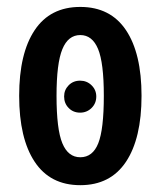

<svg xmlns="http://www.w3.org/2000/svg" viewBox="-20 -525 466 557"><path d="M390.6 -247.1Q390.6 -123.5 345.5 -55.7Q300.3 12.2 212.9 12.2Q125.5 12.2 80.6 -55.7Q35.6 -123.5 35.6 -247.1Q35.6 -370.1 80.6 -437.5Q125.5 -504.9 212.9 -504.9Q300.3 -504.9 345.5 -437.5Q390.6 -370.1 390.6 -247.1ZM144 -247.1Q144 -149.9 160.9 -109.4Q177.7 -68.8 212.9 -68.8Q249 -68.8 265.1 -109.4Q281.2 -149.9 281.2 -247.1Q281.2 -342.8 264.4 -383.1Q247.6 -423.3 212.9 -423.3Q177.7 -423.3 160.9 -382.3Q144 -341.3 144 -247.1ZM259.3 -245.1Q259.3 -225.1 245.6 -211.7Q231.9 -198.2 212.4 -198.2Q192.4 -198.2 179.2 -211.7Q166 -225.1 166 -245.1Q166 -264.2 179.2 -277.6Q192.4 -291 212.4 -291Q231.9 -291 245.6 -277.6Q259.3 -264.2 259.3 -245.1Z"/></svg>

Font: Amiri Typewriter
Style: Bold
Weight: 700
Monospace: yes
Designer: Khaled Hosny
Version: Version 1.1